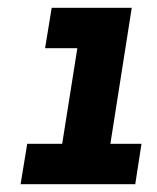

<svg xmlns="http://www.w3.org/2000/svg" viewBox="-20 -720 404 494"><path d="M33 -246 50 -350H140L179 -596H96L113 -700H319L264 -350H344L328 -246Z"/></svg>

Font: MuseoModerno ExtraBold
Style: Italic
Weight: 800
Italic angle: -9°
Designer: Pablo Cosgaya, Héctor Gatti, Marcela Romero, and the Authors of The MuseoModerno Project.
Foundry: Omnibus-Type Team
Version: Version 1.003